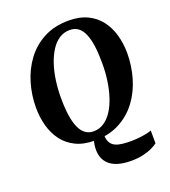

<svg xmlns="http://www.w3.org/2000/svg" viewBox="-168 -875 1066 1203"><g transform="rotate(-20 365.0 -273.0)"><path d="M498.5 207.5Q445 207.5 406.2 194.5Q367.5 181.5 344.8 156Q322 130.5 316 93.8Q310 57 321 9.5L393.5 2Q395 32.5 406.5 50.2Q418 68 438 76.8Q458 85.5 484.5 88.2Q511 91 543 91Q558 91 582.2 89Q606.5 87 632.2 82.5Q658 78 678 71L678.5 156Q666 166 641 178.2Q616 190.5 580 199Q544 207.5 498.5 207.5ZM327 10Q254 10 201.8 -15.5Q149.5 -41 116.2 -85.2Q83 -129.5 67 -187Q51 -244.5 51 -309Q51 -393 74.5 -472.2Q98 -551.5 145 -614.8Q192 -678 263 -715.5Q334 -753 429 -753Q502 -753 554.5 -727.5Q607 -702 640.2 -657.8Q673.5 -613.5 689.2 -557Q705 -500.5 705.5 -437.5Q705.5 -352.5 682.2 -272.2Q659 -192 611.8 -128.5Q564.5 -65 493.5 -27.5Q422.5 10 327 10ZM340 -47Q379.5 -47 410.8 -67.8Q442 -88.5 465.8 -125.5Q489.5 -162.5 505.2 -211Q521 -259.5 529 -315.8Q537 -372 536.5 -432Q536.5 -496 529.8 -544.8Q523 -593.5 508.8 -627Q494.5 -660.5 471.5 -677.8Q448.5 -695 415.5 -695Q376.5 -695 345 -674.5Q313.5 -654 290 -617.2Q266.5 -580.5 250.5 -532.2Q234.5 -484 226.8 -428.5Q219 -373 219 -314.5Q219 -249.5 226 -199.8Q233 -150 247.8 -116Q262.5 -82 285.5 -64.5Q308.5 -47 340 -47Z"/></g></svg>

Font: Merriweather 24pt ExtraBold
Style: Italic
Weight: 800
Italic angle: -7.8°
Version: Version 2.101